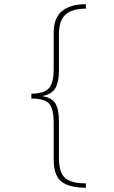

<svg xmlns="http://www.w3.org/2000/svg" viewBox="-20 -734 540 912"><path d="M388 158Q307 157 271 128Q235 99 235 23V-150Q235 -216 214 -241Q193 -266 129 -266V-289Q186 -289 210.5 -313Q235 -337 235 -405V-578Q235 -649 274.5 -681.5Q314 -714 388 -714V-693Q323 -693 291.5 -665Q260 -637 260 -571V-398Q260 -345 243 -315.5Q226 -286 182 -278V-277Q226 -270 243 -242.5Q260 -215 260 -157V16Q260 85 289 111Q318 137 388 137Z"/></svg>

Font: Noto Sans Mono ExtraCondensed Thin
Style: Regular
Weight: 100
Width: 2
Designer: Monotype Design Team
Foundry: Monotype Imaging Inc.
Version: Version 2.014; ttfautohint (v1.8.4.7-5d5b)